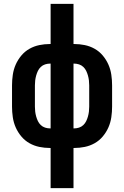

<svg xmlns="http://www.w3.org/2000/svg" viewBox="-20 -755 640 990"><path d="M241 215V8H237Q210 8 183 2.5Q156 -3 132 -16.5Q108 -30 90 -51.5Q72 -73 61 -98Q50 -123 46 -150.5Q42 -178 42 -205V-315Q42 -342 46 -369.5Q50 -397 61 -422Q72 -447 90 -468.5Q108 -490 132 -503.5Q156 -517 183 -522.5Q210 -528 237 -528H241V-735H359V-528H363Q390 -528 417 -522.5Q444 -517 468 -503.5Q492 -490 510 -468.5Q528 -447 539 -422Q550 -397 554 -369.5Q558 -342 558 -315V-205Q558 -178 554 -150.5Q550 -123 539 -98Q528 -73 510 -51.5Q492 -30 468 -16.5Q444 -3 417 2.5Q390 8 363 8H359V215ZM237 -93H241V-427H237Q225 -427 212.5 -423Q200 -419 190.5 -410Q181 -401 175.5 -389.5Q170 -378 166.5 -365.5Q163 -353 161.5 -340.5Q160 -328 160 -315V-205Q160 -192 161.5 -179.5Q163 -167 166.5 -154.5Q170 -142 175.5 -130.5Q181 -119 190.5 -110Q200 -101 212.5 -97Q225 -93 237 -93ZM359 -93H363Q375 -93 387.5 -97Q400 -101 409.5 -110Q419 -119 424.5 -130.5Q430 -142 433.5 -154.5Q437 -167 438.5 -179.5Q440 -192 440 -205V-315Q440 -328 438.5 -340.5Q437 -353 433.5 -365.5Q430 -378 424.5 -389.5Q419 -401 409.5 -410Q400 -419 387.5 -423Q375 -427 363 -427H359Z"/></svg>

Font: Iosevka Custom Extended
Style: Bold
Weight: 700
Width: 7
Monospace: yes
Designer: Belleve Invis
Foundry: Belleve Invis
Version: Version 11.2.4; ttfautohint (v1.8.4)